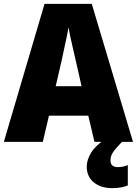

<svg xmlns="http://www.w3.org/2000/svg" viewBox="-20 -802 710 996"><path d="M470 -66 438 -202H234L202 -66H0L211 -782H456L670 -66ZM373 -488Q368 -510 360.5 -542Q353 -574 346 -606Q339 -638 336 -661Q332 -639 325.5 -608Q319 -577 312 -545.5Q305 -514 300 -489L269 -355H403ZM553 30Q553 65 592 65Q605 65 619.5 62Q634 59 643 54V160Q629 166 608.5 170Q588 174 562 174Q503 174 466.5 144Q430 114 430 62Q430 28 452 -9Q474 -46 535 -88L613 -66Q580 -33 566.5 -12.5Q553 8 553 30Z"/></svg>

Font: Noto Sans Malayalam UI SemiCondensed Black
Style: Regular
Weight: 900
Width: 4
Designer: Jelle Bosma - Monotype Design Team
Foundry: Monotype Imaging Inc.
Version: Version 2.104; ttfautohint (v1.8.4.7-5d5b)